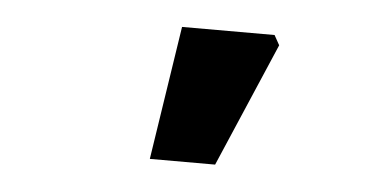

<svg xmlns="http://www.w3.org/2000/svg" viewBox="-30 -824 615 302"><g transform="rotate(5 277.5 -673.5)"><path d="M214.6 -568.2 247 -779.4H393.1L401.7 -763.9L317.7 -568.2Z"/></g></svg>

Font: Source Sans 3
Style: Regular
Weight: 200
Designer: Paul D. Hunt
Foundry: Adobe
Version: Version 3.046;hotconv 1.0.118;makeotfexe 2.5.65603